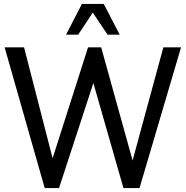

<svg xmlns="http://www.w3.org/2000/svg" viewBox="-20 -955 943 975"><path d="M207 0 3.4 -714.8H102.1L247.1 -151.4L427.2 -714.8H493.7L653.3 -140.1L809.6 -714.8H899.4L688.5 0H606.9L454.1 -533.2L279.8 0ZM315.4 -778.8 396 -935.1H506.8L587.9 -778.8H526.4L451.2 -891.1L377 -778.8Z"/></svg>

Font: Pontano Sans Medium
Style: Regular
Weight: 500
Designer: Vernon Adams
Foundry: Vernon Adams
Version: Version 2.001